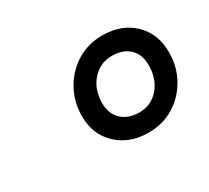

<svg xmlns="http://www.w3.org/2000/svg" viewBox="-70 -772 540 495"><g transform="rotate(-30 200.0 -524.5)"><path d="M400 -540Q400 -497 380.5 -462Q361 -427 327.5 -406.5Q294 -386 252 -386Q195 -386 159 -420Q123 -454 123 -508Q123 -551 143 -586.5Q163 -622 196.5 -642.5Q230 -663 272 -663Q329 -663 364.5 -629Q400 -595 400 -540ZM185 -511Q185 -480 204.5 -461.5Q224 -443 257 -443Q292 -443 315 -469.5Q338 -496 338 -537Q338 -569 319 -587Q300 -605 267 -605Q232 -605 208.5 -578.5Q185 -552 185 -511Z"/></g></svg>

Font: Overused Grotesk
Style: Italic
Weight: 400
Italic angle: -10°
Version: Version 0.003